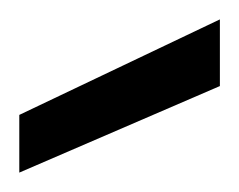

<svg xmlns="http://www.w3.org/2000/svg" viewBox="-20 -749 248 199"><path d="M0 -570.1V-629.9L207.9 -728.9V-659.8Z"/></svg>

Font: Envelope Sans Variable
Style: Regular
Weight: 500
Designer: Andreas Rasmussen / Norman Anderson
Foundry: mail.de GmbH
Version: Version 1.150